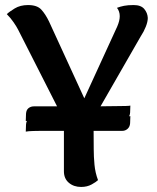

<svg xmlns="http://www.w3.org/2000/svg" viewBox="-20 -726 621 760"><path d="M82 -205 83 -233Q84 -248 93 -255.5Q102 -263 114 -263H347Q350 -263 365 -263Q380 -263 401 -263.5Q422 -264 442.5 -264.5Q463 -265 478 -265.5Q493 -266 496 -266L495 -238Q494 -224 485 -216Q476 -208 464 -208H142Q132 -208 112 -207.5Q92 -207 82 -205ZM82 -247 83 -276Q84 -291 93 -298Q102 -305 114 -305H347Q350 -305 365 -305Q380 -305 401 -305.5Q422 -306 442.5 -306Q463 -306 478 -306.5Q493 -307 496 -308L495 -280Q494 -266 485 -258Q476 -250 464 -250H142Q132 -250 112 -249Q92 -248 82 -247ZM283 -229Q263 -230 250.5 -239.5Q238 -249 229.5 -263.5Q221 -278 213 -291L52 -608Q46 -620 34 -637.5Q22 -655 7 -670Q16 -679 38 -692.5Q60 -706 91 -706Q127 -706 143.5 -688Q160 -670 174 -641L332 -297L284 -272L444 -621Q454 -644 454 -662Q454 -672 451 -680.5Q448 -689 443 -695Q456 -700 471 -703Q486 -706 509 -706Q538 -706 551 -690.5Q564 -675 565 -655Q565 -640 557 -620Q549 -600 537 -582L344 -246ZM350 -298 351 -135Q351 -106 354 -74Q357 -42 368 -13Q361 -6 343 4Q325 14 301 14Q272 14 252.5 -2.5Q233 -19 233 -48V-277Z"/></svg>

Font: Arima SemiBold
Style: Regular
Weight: 600
Designer: Joana Correia and Natanael Gama
Foundry: NDISCOVER
Version: Version 1.101;gftools[0.9.23]